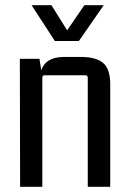

<svg xmlns="http://www.w3.org/2000/svg" viewBox="-20 -715 489 735"><path d="M190 -558 101 -695H177L237 -599L303 -695H377L282 -558ZM225 -497H289Q349 -497 375.5 -473.5Q402 -450 402 -392V0H316V-417Q316 -427 306 -427H151Q142 -427 142 -417V0H57L56 -490H131L138 -446Q155 -497 225 -497Z"/></svg>

Font: Gemunu Libre Medium
Style: Regular
Weight: 500
Designer: Puspanada Ekanayake, Sola Matas, Pathum Egodawatta, Kosala Senevirathne
Foundry: mooniak
Version: Version 1.100